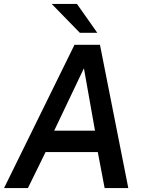

<svg xmlns="http://www.w3.org/2000/svg" viewBox="-22 -949 738 969"><path d="M-1.5 0 354 -723H482.5L625.5 0H506L471.5 -181.5H208L119 0ZM251.5 -289.5H457.5L401.5 -604.5ZM381 -783.5 239 -929H366.5L469 -783.5Z"/></svg>

Font: Public Sans Thin SemiBold
Style: Italic
Weight: 600
Italic angle: -8°
Version: Version 2.001